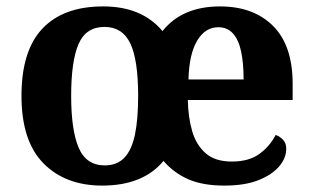

<svg xmlns="http://www.w3.org/2000/svg" viewBox="-20 -569 976 599"><path d="M299 10Q184 10 115.5 -59.5Q47 -129 47 -270Q47 -411 112.5 -480Q178 -549 302 -549Q362 -549 408 -530Q454 -511 487 -472Q518 -511 563 -530Q608 -549 666 -549Q771 -549 832 -488Q893 -427 893 -308V-257H566Q567 -203 579.5 -160Q592 -117 621.5 -91Q651 -65 703 -65Q757 -65 789.5 -89Q822 -113 840 -148Q854 -143 863.5 -132.5Q873 -122 873 -105Q873 -76 851 -50Q829 -24 786.5 -7Q744 10 680 10Q613 10 568 -9.5Q523 -29 490 -67Q459 -29 411 -9.5Q363 10 299 10ZM307 -53Q345 -53 368 -77Q391 -101 401 -149Q411 -197 411 -270Q411 -382 386.5 -433.5Q362 -485 306 -485Q248 -485 225 -431.5Q202 -378 202 -270Q202 -163 225.5 -108Q249 -53 307 -53ZM740 -321Q740 -373 732 -409.5Q724 -446 706.5 -465Q689 -484 661 -484Q620 -484 595 -442Q570 -400 568 -321Z"/></svg>

Font: Noto Serif Hebrew
Style: Bold
Weight: 700
Version: Version 2.003